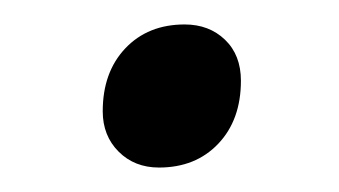

<svg xmlns="http://www.w3.org/2000/svg" viewBox="-20 -341 277 157"><path d="M64 -250Q64 -282 82.5 -301.5Q101 -321 131 -321Q151 -321 164 -308.5Q177 -296 177 -275Q177 -243 158.5 -223.5Q140 -204 110 -204Q90 -204 77 -217Q64 -230 64 -250Z"/></svg>

Font: Sarabun Light
Style: Italic
Weight: 300
Italic angle: -10°
Designer: Suppakit Chalermlarp | Katatrad Co.,Ltd.
Foundry: Cadson Demak Co.,Ltd.
Version: Version 1.000; ttfautohint (v1.6)